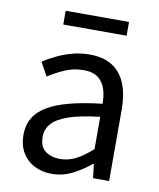

<svg xmlns="http://www.w3.org/2000/svg" viewBox="-84 -802 731 882"><g transform="rotate(10 281.5 -361.5)"><path d="M217.2 13.4Q171.9 13.4 136.1 -4.9Q100.2 -23.2 79.4 -57.9Q58.6 -92.5 58.6 -141.3Q58.6 -230.1 138.5 -277.5Q218.3 -325 391.7 -344.2Q392.1 -379.4 382.8 -410.5Q373.5 -441.7 349.2 -461.5Q324.9 -481.3 280 -481.3Q232.6 -481.3 191.1 -462.8Q149.7 -444.3 117 -422.7L81.9 -486Q107 -502.3 139.8 -518.5Q172.6 -534.7 211.9 -545.7Q251.1 -556.8 294.5 -556.8Q361.2 -556.8 402.8 -529.1Q444.3 -501.4 463.7 -451.5Q483.1 -401.6 483.1 -334V0H408.2L400.5 -64.9H396.7Q358.6 -32.7 313.3 -9.7Q267.9 13.4 217.2 13.4ZM242.8 -60.6Q282 -60.6 317.3 -79Q352.5 -97.4 391.7 -132.4V-283.2Q300.7 -273.1 246.8 -254.3Q193 -235.5 170 -209.1Q147.1 -182.6 147.1 -147.4Q147.1 -100.4 174.9 -80.5Q202.6 -60.6 242.8 -60.6ZM150.9 -671.3V-735.5H446.3V-671.3Z"/></g></svg>

Font: Noto Sans TC
Style: Regular
Weight: 100
Designer: Ryoko NISHIZUKA 西塚涼子 (kana, bopomofo & ideographs); Paul D. Hunt (Latin, Greek & Cyrillic); Sandoll Communications 산돌커뮤니
Foundry: Adobe
Version: Version 2.004;hotconv 1.0.118;makeotfexe 2.5.65603